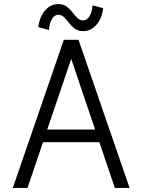

<svg xmlns="http://www.w3.org/2000/svg" viewBox="-20 -917 695 937"><path d="M540.5 0 464.8 -223.1H189.9L114.3 0H42.5L291.5 -722.7H363.3L612.3 0ZM327.6 -629.4 210.4 -284.7H444.3ZM218.8 -770.5 167 -784.7Q172.9 -834.5 199.7 -865.7Q226.6 -897 264.2 -897Q289.1 -897 305.2 -885Q321.3 -873 333.5 -857.2Q345.7 -841.3 357.7 -829.3Q369.6 -817.4 386.2 -817.4Q404.3 -817.4 416.7 -837.6Q429.2 -857.9 431.6 -891.1L483.4 -877Q477.5 -827.1 450.7 -796.1Q423.8 -765.1 386.2 -765.1Q361.3 -765.1 345.2 -777.1Q329.1 -789.1 316.9 -804.9Q304.7 -820.8 292.7 -832.8Q280.8 -844.7 264.2 -844.7Q246.1 -844.7 233.6 -824.2Q221.2 -803.7 218.8 -770.5Z"/></svg>

Font: Giphurs Light
Style: Regular
Weight: 300
Version: Version 0.920; ttfautohint (v1.8.4.7-5d5b)